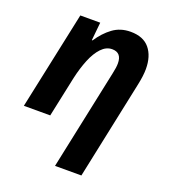

<svg xmlns="http://www.w3.org/2000/svg" viewBox="-144 -661 891 1006"><g transform="rotate(20 302.0 -158.0)"><path d="M279 240 397 -319Q405 -354 405 -377Q405 -437 352 -437Q319 -437 292 -408.5Q265 -380 245.5 -332Q226 -284 213 -226L165 0H18L134 -546H245L235 -445H239Q271 -494 313 -525Q355 -556 412 -556Q483 -556 518 -513.5Q553 -471 553 -399Q553 -363 542 -311L426 240Z"/></g></svg>

Font: Noto IKEA Latin
Style: Bold Italic
Weight: 700
Italic angle: -12°
Designer: Monotype Design Team
Foundry: Monotype Imaging Inc.
Version: Version 1.0